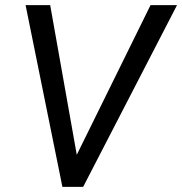

<svg xmlns="http://www.w3.org/2000/svg" viewBox="-20 -731 712 751"><path d="M280.3 -125.5 568.8 -710.9H672.4L305.2 0H224.1L80.1 -710.9H176.3Z"/></svg>

Font: RobotoDraft
Style: Italic
Weight: 400
Italic angle: -12°
Version: Version 2.001101; 2014